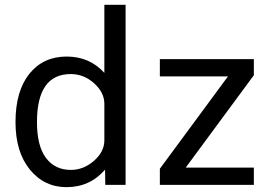

<svg xmlns="http://www.w3.org/2000/svg" viewBox="-20 -772 1158 804"><path d="M134.8 -260.7Q134.8 -161.1 172.4 -110.8Q210 -60.5 276.4 -60.5Q330.1 -60.5 373.5 -98.6Q417 -136.7 417 -184.6V-336.9Q417 -384.8 374 -423.3Q331.1 -461.9 276.4 -461.9Q134.8 -461.9 134.8 -260.7ZM505.9 -752V2H420.9L419.9 -61.5Q356.4 11.7 258.8 11.7Q165 11.7 105 -62Q44.9 -135.7 44.9 -260.7Q44.9 -390.6 103 -462.9Q161.1 -535.2 258.8 -535.2Q355.5 -535.2 417 -466.8V-752ZM649.4 -524.4H1043V-457L757.8 -70.3H1043V2H649.4V-65.4L934.6 -452.1H649.4Z"/></svg>

Font: Gen Shin Gothic Regular
Style: Regular
Weight: 400
Designer: [Source Han Sans]
Ryoko NISHIZUKA  (kana & ideographs); Paul D. Hunt (Latin, Greek & Cyrillic); Wenlong ZHANG  (bopomofo
Version: Version 1.002.20150607